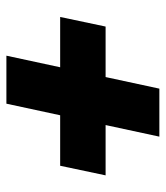

<svg xmlns="http://www.w3.org/2000/svg" viewBox="21 -636 518 600"><g transform="rotate(90 280.0 -336.0)"><path d="M257 -575H407L304 -97H154ZM528 -407 498 -265H33L63 -407Z"/></g></svg>

Font: Roboto Serif Black
Style: Italic
Weight: 900
Italic angle: -10°
Version: Version 1.008